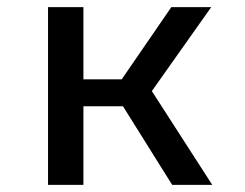

<svg xmlns="http://www.w3.org/2000/svg" viewBox="-20 -520 690 540"><path d="M115.1 0V-500H214.6V-296.9H376V-221.1H214.6V0ZM464.3 0 297.1 -267.1 396.7 -279.9 577 0ZM397 -249.6 306.6 -274 461.9 -500H574.1Z"/></svg>

Font: Trispace Thin
Style: Regular
Weight: 100
Designer: Tyler Finck
Foundry: Etcetera Type Company
Version: Version 1.210